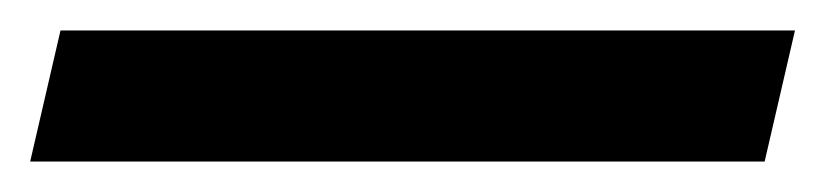

<svg xmlns="http://www.w3.org/2000/svg" viewBox="-49 16 549 126"><path d="M-29.2 122H452.8L472.7 36H-9.3Z"/></svg>

Font: Cabin Condensed
Style: Regular
Weight: 400
Italic angle: -13°
Designer: Pablo Impallari
Foundry: Pablo Impallari. www.impallari.com Igino Marini. www.ikern.com
Version: Version 1.006